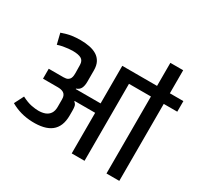

<svg xmlns="http://www.w3.org/2000/svg" viewBox="-210 -1329 1662 1596"><g transform="rotate(30 621.5 -531.0)"><path d="M656.3 0V-389.7H459.7L458.7 -385Q476.7 -370.7 480.3 -353.8Q484 -337 484 -310V-265Q484 -210 467.8 -171Q451.7 -132 420.5 -107.7Q389.3 -83.3 343.3 -72.7Q297.3 -62 238 -64Q178.3 -66.3 128.2 -80.7Q78 -95 31.3 -121.7L77 -211.3Q130 -184 170 -176.3Q210 -168.7 237.3 -168.7Q274.3 -168.7 302.2 -179.3Q330 -190 346 -213.8Q362 -237.7 362 -277V-349.3Q362 -371.7 355 -385.5Q348 -399.3 336.3 -406.3Q324.7 -413.3 310.5 -416Q296.3 -418.7 281.3 -418.7H139V-514H281.3Q307.3 -514 321.5 -522.5Q335.7 -531 341.3 -543.8Q347 -556.7 348.2 -570Q349.3 -583.3 349.3 -593.3L348 -672.3Q347 -712 320.2 -727.3Q293.3 -742.7 237 -742.7Q221 -742.7 197.3 -740.3Q173.7 -738 147.7 -733.2Q121.7 -728.3 97.3 -720L72.3 -821.7Q127.7 -841.3 166.8 -847Q206 -852.7 250.3 -852.7Q296.3 -852.7 336.5 -844.8Q376.7 -837 406.8 -818.7Q437 -800.3 454 -768.8Q471 -737.3 471 -689V-579.7Q471 -542.7 459.2 -518.5Q447.3 -494.3 418 -484.7V-480H656.3V-840.7H990V-1062H1113V-840.7H1242.7V-739H1113V0H990V-739H779.3V0Z"/></g></svg>

Font: Matangi Light
Style: Regular
Weight: 300
Designer: Prashant Pant
Foundry: The Graphic Ant
Version: Version 3.002